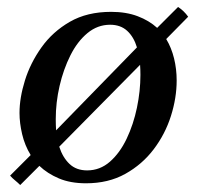

<svg xmlns="http://www.w3.org/2000/svg" viewBox="-20 -514 567 551"><path d="M487 -283Q487 -233 470.5 -181Q454 -129 421 -85.5Q388 -42 339.5 -15Q291 12 227 12Q182 12 149 -2Q116 -16 93 -38L38 17Q31 10 23 3.5Q15 -3 9 -10L68 -69Q51 -97 43.5 -129Q36 -161 36 -190Q36 -233 51.5 -283Q67 -333 99 -378Q131 -423 180.5 -451.5Q230 -480 299 -480Q342 -480 375 -467.5Q408 -455 431 -434L491 -494Q508 -483 520 -466L457 -402Q472 -377 479.5 -346.5Q487 -316 487 -283ZM383 -299Q383 -314 382 -328L150 -93Q160 -62 179.5 -43.5Q199 -25 230 -25Q267 -25 295.5 -50Q324 -75 343.5 -116Q363 -157 373 -205Q383 -253 383 -299ZM141 -140 373 -378Q364 -408 345 -425.5Q326 -443 296 -443Q260 -443 231 -419Q202 -395 182 -355Q162 -315 151 -267.5Q140 -220 140 -172Q140 -155 141 -140Z"/></svg>

Font: Tiro Gurmukhi
Style: Italic
Weight: 400
Italic angle: -11°
Designer: Gurmukhi: John Hudson & Fiona Ross, assisted by Paul Hanslow. Latin: John Hudson with Paul Hanslow, assisted by Kaja Soj
Foundry: Tiro Typeworks Ltd.
Version: Version 1.52